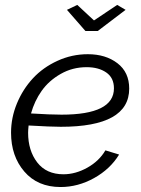

<svg xmlns="http://www.w3.org/2000/svg" viewBox="-20 -750 574 780"><path d="M377 -624H327.1L252 -710L293.9 -730L361.8 -667L456.1 -730L490.2 -710ZM227.1 -234.9Q187.5 -234.9 96.2 -240.2Q94.2 -220.7 94.2 -210.9Q94.2 -138.2 131.3 -90.1Q168.5 -42 237.8 -42Q286.6 -42 334.7 -68.8Q382.8 -95.7 408.2 -139.2L463.9 -122.1Q427.7 -63 362.3 -26.6Q296.9 9.8 226.1 9.8Q132.8 9.8 78.9 -53Q24.9 -115.7 24.9 -210.9Q24.9 -272 48.8 -329.8Q72.8 -387.7 113.8 -431.9Q154.8 -476.1 213.4 -502.9Q272 -529.8 336.9 -529.8Q409.2 -529.8 457 -493.2Q504.9 -456.5 504.9 -390.1Q504.9 -234.9 227.1 -234.9ZM332 -477.1Q274.4 -477.1 226.6 -449.7Q178.7 -422.4 149.4 -381.1Q120.1 -339.8 106 -289.1Q185.5 -284.2 230 -284.2Q442.9 -284.2 442.9 -391.1Q442.9 -434.1 411.6 -455.6Q380.4 -477.1 332 -477.1Z"/></svg>

Font: Rawline
Style: Italic
Weight: 400
Italic angle: -12°
Designer: Matt McInerney, Pablo Impallari, Rodrigo Fuenzalida
Foundry: Matt McInerney, Pablo Impallari, Rodrigo Fuenzalida
Version: Version 4.020;PS 004.020;hotconv 1.0.88;makeotf.lib2.5.64775